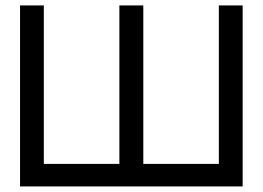

<svg xmlns="http://www.w3.org/2000/svg" viewBox="-20 -670 944 690"><path d="M495 -81H766.5V-650.5H852V0H52V-650.5H137.5V-81H409V-650.5H495Z"/></svg>

Font: Overused Grotesk
Style: Regular
Weight: 450
Version: Version 0.004